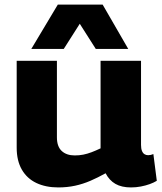

<svg xmlns="http://www.w3.org/2000/svg" viewBox="-20 -810 709 840"><path d="M235 10Q180 10 139 -9.5Q98 -29 75.5 -68Q53 -107 53 -164V-544H229V-209Q229 -169 250 -149.5Q271 -130 307 -130Q327 -130 344.5 -133.5Q362 -137 380.5 -144Q399 -151 420 -161V-544H597V-176Q597 -160 601 -150Q605 -140 612 -135.5Q619 -131 628 -131Q640 -131 651 -136L666 -19Q653 -11 635 -4.5Q617 2 596 6Q575 10 553 10Q512 10 485 -5.5Q458 -21 442 -52Q408 -33 375.5 -19Q343 -5 308.5 2.5Q274 10 235 10ZM117 -596 233 -790H429L541 -596H399L329 -706L259 -596Z"/></svg>

Font: Georama SemiExpanded
Style: Bold
Weight: 700
Width: 6
Designer: Jean-Baptiste Levee
Foundry: Production Type
Version: Version 1.001